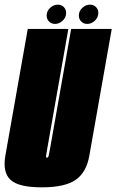

<svg xmlns="http://www.w3.org/2000/svg" viewBox="-45 -799 499 823"><path d="M134 4Q35 4 0.2 -28Q-34.5 -60 -22 -132L74 -675H248L156.5 -156Q153.5 -140 152.5 -131.5Q152 -125.5 154 -123.5Q155 -123 156.5 -123Q161.5 -123 163.5 -131.5Q165.5 -140 168.5 -156L260 -675H434L338 -132Q325.5 -60 279.2 -28Q233 4 134 4ZM191 -696.5Q175.5 -696.5 165.2 -706.8Q155 -717 155 -732.5Q155 -751.5 169.8 -765.2Q184.5 -779 203 -779Q218.5 -779 228.5 -768.8Q238.5 -758.5 238.5 -743.5Q238.5 -724.5 223.8 -710.5Q209 -696.5 191 -696.5ZM329 -696.5Q313.5 -696.5 303.2 -706.8Q293 -717 293 -732.5Q293 -751.5 307.8 -765.2Q322.5 -779 341 -779Q356.5 -779 366.5 -768.8Q376.5 -758.5 376.5 -743.5Q376.5 -724.5 361.8 -710.5Q347 -696.5 329 -696.5Z"/></svg>

Font: Anybody UltraCondensed Black
Style: Italic
Weight: 900
Width: 1
Italic angle: -10°
Designer: Tyler Finck
Foundry: Etcetera Type Company
Version: Version 1.010; ttfautohint (v1.8.3) -l 8 -r 50 -G 200 -x 14 